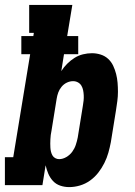

<svg xmlns="http://www.w3.org/2000/svg" viewBox="-31 -755 551 783"><path d="M251 8Q232 8 214.5 2Q197 -4 185 -17Q173 -30 166 -46.5Q159 -63 155 -81L142 0H-11V-114H23L92 -534H56V-608H105L107 -621H88V-735H264L243 -608H288V-534H230L219 -465Q229 -481 243 -495Q257 -509 273 -519Q289 -529 307.5 -533.5Q326 -538 344 -538Q362 -538 379.5 -532.5Q397 -527 410 -515Q423 -503 430.5 -487Q438 -471 442.5 -453.5Q447 -436 448.5 -417.5Q450 -399 450 -380.5Q450 -362 447.5 -343Q445 -324 442 -305L421 -175Q417 -154 411 -132.5Q405 -111 394.5 -90Q384 -69 369.5 -50.5Q355 -32 336 -18.5Q317 -5 295 1.5Q273 8 251 8ZM210 -106Q225 -106 239.5 -114.5Q254 -123 263.5 -136Q273 -149 278 -164Q283 -179 286 -194L307 -324Q309 -335 310 -345.5Q311 -356 310.5 -366.5Q310 -377 308 -387Q306 -397 301 -405.5Q296 -414 287 -419Q278 -424 267 -424Q254 -424 241.5 -418Q229 -412 220 -401Q211 -390 206.5 -377.5Q202 -365 200 -352L179 -222Q177 -213 176 -204.5Q175 -196 174.5 -187Q174 -178 174 -169.5Q174 -161 174.5 -152.5Q175 -144 177 -136Q179 -128 183 -121Q187 -114 194.5 -110Q202 -106 210 -106Z"/></svg>

Font: Iosevka Curly Slab HvObl
Style: Regular
Weight: 900
Italic angle: -9°
Monospace: yes
Designer: Belleve Invis
Foundry: Belleve Invis
Version: Version 11.1.0; ttfautohint (v1.8.3)